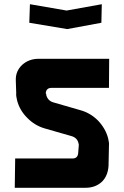

<svg xmlns="http://www.w3.org/2000/svg" viewBox="-20 -891 588 911"><path d="M461 -783 299 -753 119 -783 122 -871 296 -841 463 -871ZM199 -446 200 -438Q208 -412 234 -405L362 -368Q409 -355 445 -319Q481 -281 493 -235Q495 -225 496.5 -217Q498 -209 497 -201L495 -104Q492 -57 464 -29Q433 0 386 0H50L52 -139H324Q349 -139 351 -165L354 -204Q354 -203 352 -213Q346 -237 320 -245L191 -282Q144 -296 109 -332Q73 -368 61 -415Q59 -425 57.5 -433Q56 -441 57 -449L55 -508Q54 -532 62 -550.5Q70 -569 85 -583Q117 -612 163 -612H498L497 -474H224Q199 -474 197 -448Z"/></svg>

Font: Covid19
Style: Regular
Weight: 400
Designer: Peter Wiegel
Foundry: (c) CAT - Ing. Peter Wiegel.  for Rudolf Maass + Partner GmbH
Version: Version 001.000